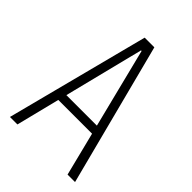

<svg xmlns="http://www.w3.org/2000/svg" viewBox="-213 -828 926 926"><g transform="rotate(45 250.0 -365.0)"><path d="M28 0 217 -730H283L472 0H421L252 -674H248L79 0ZM114 -223V-267H386V-223Z"/></g></svg>

Font: M PLUS Code Latin Light
Style: Regular
Weight: 300
Designer: Coji Morishita
Foundry: UNDERFOREST DESIGN
Version: Version 1.002; ttfautohint (v1.8.3)